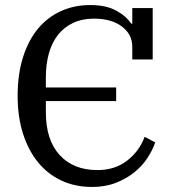

<svg xmlns="http://www.w3.org/2000/svg" viewBox="-20 -730 692 762"><path d="M346 12Q278 12 223.5 -13.5Q169 -39 130.5 -86.5Q92 -134 71 -200.5Q50 -267 50 -349Q50 -436 71.5 -503.5Q93 -571 131 -616.5Q169 -662 222 -686Q275 -710 338 -710Q399 -710 439 -689Q479 -668 501 -636H505V-698H586V-494H505V-544Q505 -594 463.5 -625Q422 -656 353 -656Q306 -656 270 -639Q234 -622 210 -591.5Q186 -561 174 -518Q162 -475 162 -424V-383H441V-329H162V-284Q162 -175 216.5 -115Q271 -55 367 -55Q436 -55 484.5 -92.5Q533 -130 554 -187L596 -165Q586 -135 565.5 -103.5Q545 -72 513.5 -46.5Q482 -21 440 -4.5Q398 12 346 12Z"/></svg>

Font: IBM Plex Serif Text
Style: Regular
Weight: 450
Designer: Mike Abbink, Paul van der Laan, Pieter van Rosmalen
Foundry: Bold Monday
Version: Version 3.001